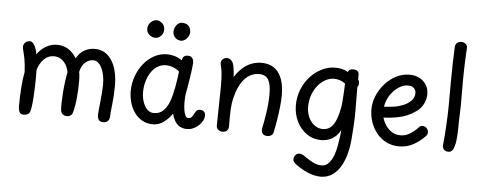

<svg xmlns="http://www.w3.org/2000/svg" viewBox="-63 -997 3613 1447"><g transform="rotate(5 1743.5 -273.0)"><path d="M84 -502Q84 -514 90.5 -524.5Q97 -535 108 -541Q119 -547 131 -547Q147 -547 158.5 -533.5Q170 -520 178 -498.5Q186 -477 189 -453Q216 -492 255 -515Q294 -538 340 -538Q386 -538 422.5 -516Q459 -494 487 -449Q513 -494 548.5 -513Q584 -532 626 -532Q707 -532 753.5 -460.5Q800 -389 800 -267Q800 -202 793 -139.5Q786 -77 783 -29Q782 -9 768.5 2Q755 13 735 13Q713 13 702.5 0Q692 -13 692 -40Q692 -50 694.5 -77Q697 -104 701 -139.5Q705 -175 707.5 -209.5Q710 -244 710 -268Q710 -320 698.5 -360Q687 -400 667 -423Q647 -446 622 -446Q589 -446 561 -422Q533 -398 522 -349Q524 -343 525.5 -329.5Q527 -316 527.5 -300.5Q528 -285 528 -271Q528 -213 522.5 -154Q517 -95 503 -42Q499 -26 488 -17.5Q477 -9 458 -9Q439 -9 426.5 -20Q414 -31 412 -50Q410 -67 410.5 -100.5Q411 -134 414 -176.5Q417 -219 422.5 -262Q428 -305 435 -340Q428 -374 412.5 -398.5Q397 -423 374.5 -436.5Q352 -450 322 -450Q279 -450 247 -417.5Q215 -385 201 -335Q202 -310 201.5 -267Q201 -224 199 -176Q197 -128 193 -86.5Q189 -45 182 -22Q178 -7 164.5 1Q151 9 133 9Q112 9 102.5 -6.5Q93 -22 93 -55Q93 -126 98 -195Q103 -264 113 -312Q110 -372 103 -408.5Q96 -445 90 -466.5Q84 -488 84 -502Z M922 -238Q922 -297 941.5 -351Q961 -405 995 -447.5Q1029 -490 1074.5 -514.5Q1120 -539 1172 -539Q1199 -539 1227.5 -531Q1256 -523 1285 -503Q1288 -524 1298.5 -533Q1309 -542 1328 -542Q1352 -542 1362 -527.5Q1372 -513 1372 -490Q1372 -479 1368 -448Q1364 -417 1358 -378Q1352 -339 1346 -303.5Q1340 -268 1336 -249Q1333 -219 1333 -188Q1333 -160 1337 -133.5Q1341 -107 1349.5 -90.5Q1358 -74 1371 -74Q1385 -74 1392.5 -80Q1400 -86 1405 -95Q1410 -104 1415 -113Q1421 -125 1430 -134.5Q1439 -144 1456 -144Q1472 -144 1484 -134Q1496 -124 1496 -104Q1496 -92 1491.5 -78Q1487 -64 1477 -51Q1466 -35 1449.5 -21.5Q1433 -8 1413 0.5Q1393 9 1369 9Q1337 9 1314.5 -4Q1292 -17 1277.5 -41Q1263 -65 1255 -98Q1229 -59 1192 -31.5Q1155 -4 1111 -4Q1063 -4 1027.5 -24.5Q992 -45 968.5 -79Q945 -113 933.5 -154.5Q922 -196 922 -238ZM1015 -241Q1015 -209 1022 -181.5Q1029 -154 1041.5 -133Q1054 -112 1071.5 -100.5Q1089 -89 1110 -89Q1152 -89 1180 -115.5Q1208 -142 1225 -187.5Q1242 -233 1253 -292Q1264 -351 1272 -417Q1253 -434 1226 -445Q1199 -456 1172 -456Q1139 -456 1113 -442Q1087 -428 1068.5 -405Q1050 -382 1038 -353.5Q1026 -325 1020.5 -296Q1015 -267 1015 -241Z M1071 -655Q1045 -655 1025 -673.5Q1005 -692 1005 -718Q1005 -737 1014.5 -753Q1024 -769 1039.5 -778.5Q1055 -788 1071 -788Q1091 -788 1112 -770.5Q1133 -753 1133 -721Q1133 -703 1124.5 -688Q1116 -673 1102 -664Q1088 -655 1071 -655ZM1265 -650Q1241 -650 1222.5 -668.5Q1204 -687 1204 -712Q1204 -728 1211 -745Q1218 -762 1231.5 -773.5Q1245 -785 1262 -785Q1292 -785 1306.5 -772.5Q1321 -760 1325.5 -745Q1330 -730 1330 -721Q1330 -704 1321 -687.5Q1312 -671 1297 -660.5Q1282 -650 1265 -650Z M1596 -338Q1596 -401 1592 -434.5Q1588 -468 1583.5 -483.5Q1579 -499 1579 -509Q1579 -526 1592 -538Q1605 -550 1624 -550Q1643 -550 1656.5 -536Q1670 -522 1676 -496Q1678 -483 1681 -463Q1684 -443 1685 -411Q1711 -453 1742.5 -481Q1774 -509 1810 -523Q1846 -537 1885 -537Q1971 -537 2015 -477.5Q2059 -418 2059 -306Q2059 -266 2053.5 -217Q2048 -168 2040 -117.5Q2032 -67 2022 -22Q2019 -8 2006.5 0.5Q1994 9 1979 9Q1950 9 1939.5 -8Q1929 -25 1933 -44Q1945 -99 1955.5 -171Q1966 -243 1966 -308Q1966 -381 1945.5 -416Q1925 -451 1875 -451Q1839 -451 1808.5 -434.5Q1778 -418 1754.5 -387Q1731 -356 1714.5 -312Q1698 -268 1689 -213Q1686 -193 1684.5 -167.5Q1683 -142 1683 -110Q1683 -78 1683 -36Q1683 -17 1670.5 -5.5Q1658 6 1637 6Q1624 6 1613.5 0.5Q1603 -5 1597 -14.5Q1591 -24 1591 -37Q1591 -63 1592 -99.5Q1593 -136 1593.5 -178Q1594 -220 1595 -261.5Q1596 -303 1596 -338Z M2171 -242Q2171 -304 2193 -359.5Q2215 -415 2253 -457.5Q2291 -500 2340.5 -524.5Q2390 -549 2444 -549Q2469 -549 2493 -543.5Q2517 -538 2540 -525Q2545 -539 2556 -543.5Q2567 -548 2577 -548Q2597 -548 2609.5 -539.5Q2622 -531 2622 -511V-475Q2627 -468 2629 -461.5Q2631 -455 2631 -447Q2631 -431 2621 -419V-392Q2621 -354 2621.5 -315.5Q2622 -277 2622 -236Q2622 -182 2619 -127Q2616 -72 2611 -18Q2603 70 2577 137Q2551 204 2507 241.5Q2463 279 2401 279Q2374 279 2343 270.5Q2312 262 2278 244.5Q2244 227 2208 200Q2199 193 2193.5 184Q2188 175 2188 165Q2188 155 2193 145Q2198 135 2207 127.5Q2216 120 2229 120Q2239 120 2250.5 124.5Q2262 129 2272 137Q2291 150 2312.5 163.5Q2334 177 2356.5 185.5Q2379 194 2401 194Q2435 194 2457 170Q2479 146 2492.5 110Q2506 74 2512 38Q2517 8 2520 -11.5Q2523 -31 2525 -47.5Q2527 -64 2529 -85Q2503 -38 2465.5 -17Q2428 4 2384 4Q2322 4 2274 -29.5Q2226 -63 2198.5 -119Q2171 -175 2171 -242ZM2388 -80Q2425 -80 2449.5 -102Q2474 -124 2489.5 -165.5Q2505 -207 2515 -264Q2517 -279 2519 -305Q2521 -331 2522.5 -359Q2524 -387 2525 -408.5Q2526 -430 2526 -436Q2507 -451 2484 -458Q2461 -465 2444 -465Q2407 -465 2374.5 -447Q2342 -429 2317 -397Q2292 -365 2278 -324Q2264 -283 2264 -238Q2264 -193 2281 -157Q2298 -121 2326.5 -100.5Q2355 -80 2388 -80Z M2973 0Q2918 0 2875 -22Q2832 -44 2802 -81.5Q2772 -119 2756.5 -165.5Q2741 -212 2741 -260Q2741 -311 2761.5 -361Q2782 -411 2818.5 -453Q2855 -495 2903 -520Q2951 -545 3006 -545Q3049 -545 3081.5 -527.5Q3114 -510 3132.5 -480Q3151 -450 3151 -410Q3151 -368 3130 -330.5Q3109 -293 3071 -270Q3020 -235 2959.5 -221.5Q2899 -208 2837 -206Q2845 -177 2863 -149Q2881 -121 2909.5 -102.5Q2938 -84 2977 -84Q3014 -84 3048.5 -105.5Q3083 -127 3108 -155Q3114 -163 3121.5 -166Q3129 -169 3136 -169Q3148 -169 3158 -163Q3168 -157 3174 -147Q3180 -137 3180 -125Q3181 -117 3178 -109.5Q3175 -102 3168 -95Q3131 -55 3081.5 -27.5Q3032 0 2973 0ZM2833 -288Q2873 -290 2907 -294.5Q2941 -299 2978 -314Q3011 -327 3036 -351.5Q3061 -376 3061 -411Q3061 -425 3054.5 -436.5Q3048 -448 3035.5 -455.5Q3023 -463 3003 -463Q2971 -463 2942 -447Q2913 -431 2890 -405.5Q2867 -380 2852.5 -349Q2838 -318 2833 -288Z M3326 -783Q3327 -803 3340 -814Q3353 -825 3373 -825Q3386 -825 3396.5 -819.5Q3407 -814 3413 -805Q3419 -796 3418 -783Q3413 -706 3411 -629Q3409 -552 3409.5 -479.5Q3410 -407 3410 -343L3406 -230Q3406 -162 3403 -115Q3400 -68 3392 -42Q3385 -15 3374 -3.5Q3363 8 3347 8Q3323 8 3311 -7Q3299 -22 3303 -49Q3306 -69 3308.5 -105Q3311 -141 3313.5 -184Q3316 -227 3317.5 -266.5Q3319 -306 3319 -333Q3319 -438 3319.5 -517Q3320 -596 3321.5 -660Q3323 -724 3326 -783Z"/></g></svg>

Font: Playpen Sans Deva
Style: Regular
Weight: 400
Designer: Pooja Saxena, Gunjan Panchal, Laura Meseguer, Veronika Burian, José Scaglione
Foundry: TypeTogether
Version: Version 2.000